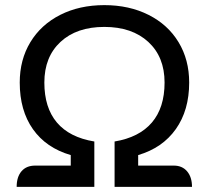

<svg xmlns="http://www.w3.org/2000/svg" viewBox="-20 -729 814 749"><path d="M153 -407Q153 -309 202 -251Q251 -193 348 -177V0H45Q45 -39 64 -61Q83 -83 117 -83H256V-124Q160 -152 108.5 -225Q57 -298 57 -407Q57 -496 98.5 -564.5Q140 -633 215 -671Q290 -709 387 -709Q484 -709 559.5 -671Q635 -633 676.5 -564.5Q718 -496 718 -407Q718 -299 666 -225.5Q614 -152 519 -124V-83H658Q691 -83 710 -60.5Q729 -38 729 0H427V-177Q523 -193 572.5 -251Q622 -309 622 -407Q622 -507 558.5 -565.5Q495 -624 387 -624Q279 -624 216 -565.5Q153 -507 153 -407Z"/></svg>

Font: K2D
Style: Regular
Weight: 400
Version: Version 1.000; ttfautohint (v1.6)